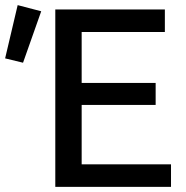

<svg xmlns="http://www.w3.org/2000/svg" viewBox="-36 -730 726 750"><path d="M180 0V-693H608V-605H283V-406H572V-320H283V-88H632V0ZM54 -485 -16 -502 33 -710 125 -686Z"/></svg>

Font: Ubuntu Sans Medium
Style: Regular
Weight: 500
Designer: Dalton Maag Ltd
Foundry: Dalton Maag Ltd
Version: Version 1.006; ttfautohint (v1.8.4.7-5d5b)